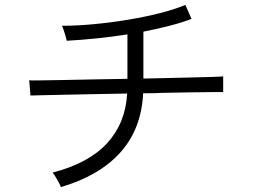

<svg xmlns="http://www.w3.org/2000/svg" viewBox="-20 -768 1040 782"><path d="M228 -6Q226 -12 219.5 -24.5Q213 -37 205.5 -49Q198 -61 194 -65Q341 -103 416 -184.5Q491 -266 498 -387Q427 -386 358.5 -384.5Q290 -383 234.5 -382Q179 -381 144 -380Q109 -379 104 -379L99 -441Q104 -440 139 -440.5Q174 -441 230.5 -442Q287 -443 356.5 -444.5Q426 -446 499 -447V-628Q436 -618 372 -611.5Q308 -605 252 -602Q251 -608 247 -621Q243 -634 239 -646.5Q235 -659 232 -663Q292 -663 361.5 -669.5Q431 -676 500.5 -687.5Q570 -699 631 -714.5Q692 -730 735 -748L760 -691Q721 -676 670.5 -663Q620 -650 564 -639V-448Q647 -450 719.5 -451.5Q792 -453 838 -454.5Q884 -456 889 -457V-393Q884 -393 851.5 -393Q819 -393 766 -392Q713 -391 649 -390Q628 -389 606.5 -388.5Q585 -388 563 -388Q556 -243 470.5 -147.5Q385 -52 228 -6Z"/></svg>

Font: Zen Kaku Gothic New
Style: Regular
Weight: 400
Designer: Yoshimichi Ohira
Foundry: Positype
Version: Version 1.001